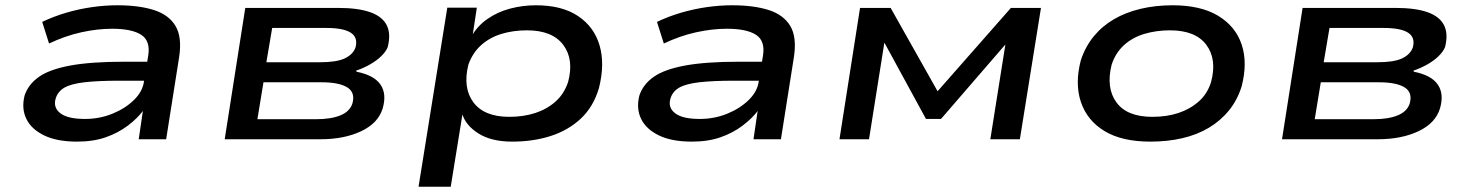

<svg xmlns="http://www.w3.org/2000/svg" viewBox="-20 -528 5572 728"><path d="M272 9Q196 9 147.5 -14.5Q99 -38 80 -77Q61 -116 73 -165Q87 -208 127.5 -236.5Q168 -265 246.5 -279.5Q325 -294 452 -294H560L550 -222H434Q351 -222 300 -216Q249 -210 224 -195.5Q199 -181 191 -154Q181 -120 209 -98.5Q237 -77 302 -77Q357 -77 405.5 -96.5Q454 -116 487.5 -148.5Q521 -181 526 -220L542 -317Q551 -373 515.5 -396Q480 -419 405 -419Q349 -419 288 -405.5Q227 -392 166 -363L140 -445Q184 -466 232 -480Q280 -494 329 -501Q378 -508 425 -508Q507 -508 563.5 -490Q620 -472 645.5 -429.5Q671 -387 659 -310L610 0H506L522 -109L524 -110Q501 -79 464.5 -51.5Q428 -24 381 -7.5Q334 9 272 9Z M832 0 910 -498H1262Q1337 -498 1383 -482Q1429 -466 1446 -433Q1463 -400 1450 -349Q1443 -332 1425.5 -315Q1408 -298 1383.5 -284Q1359 -270 1330 -260L1332 -256Q1398 -243 1422.5 -207.5Q1447 -172 1431 -117Q1414 -61 1349.5 -30.5Q1285 0 1195 0ZM956 -76H1179Q1235 -76 1270.5 -90.5Q1306 -105 1316 -135Q1328 -177 1297 -196.5Q1266 -216 1199 -216H979ZM990 -292H1194Q1256 -292 1287 -306.5Q1318 -321 1328 -348Q1338 -386 1310 -404Q1282 -422 1218 -422H1012Z M1567 180 1676 -499H1788L1771 -387H1766Q1789 -429 1828 -456Q1867 -483 1914.5 -495.5Q1962 -508 2012 -508Q2111 -508 2172 -467Q2233 -426 2253.5 -355.5Q2274 -285 2251 -194Q2230 -123 2182.5 -78.5Q2135 -34 2068.5 -12.5Q2002 9 1922 9Q1843 9 1794 -22Q1745 -53 1732 -98H1734L1689 180ZM1911 -85Q1965 -85 2009.5 -99.5Q2054 -114 2086.5 -143Q2119 -172 2134 -217Q2157 -303 2115.5 -358Q2074 -413 1978 -413Q1926 -413 1881.5 -399.5Q1837 -386 1804.5 -357Q1772 -328 1756 -283Q1734 -195 1775 -140Q1816 -85 1911 -85Z M2603 9Q2527 9 2478.5 -14.5Q2430 -38 2411 -77Q2392 -116 2404 -165Q2418 -208 2458.5 -236.5Q2499 -265 2577.5 -279.5Q2656 -294 2783 -294H2891L2881 -222H2765Q2682 -222 2631 -216Q2580 -210 2555 -195.5Q2530 -181 2522 -154Q2512 -120 2540 -98.5Q2568 -77 2633 -77Q2688 -77 2736.5 -96.5Q2785 -116 2818.5 -148.5Q2852 -181 2857 -220L2873 -317Q2882 -373 2846.5 -396Q2811 -419 2736 -419Q2680 -419 2619 -405.5Q2558 -392 2497 -363L2471 -445Q2515 -466 2563 -480Q2611 -494 2660 -501Q2709 -508 2756 -508Q2838 -508 2894.5 -490Q2951 -472 2976.5 -429.5Q3002 -387 2990 -310L2941 0H2837L2853 -109L2855 -110Q2832 -79 2795.5 -51.5Q2759 -24 2712 -7.5Q2665 9 2603 9Z M3163 0 3241 -498H3357L3535 -182L3813 -498H3927L3847 0H3735L3793 -365H3797L3548 -77H3491L3334 -365H3333L3275 0Z M4342 9Q4234 9 4168 -31Q4102 -71 4078.5 -141Q4055 -211 4078 -299Q4095 -351 4127 -390Q4159 -429 4203.5 -455Q4248 -481 4304.5 -494.5Q4361 -508 4426 -508Q4533 -508 4599 -468Q4665 -428 4688 -359Q4711 -290 4688 -201Q4672 -149 4640 -109.5Q4608 -70 4563.5 -43.5Q4519 -17 4463 -4Q4407 9 4342 9ZM4349 -85Q4404 -85 4448 -99.5Q4492 -114 4525 -143Q4558 -172 4572 -217Q4595 -303 4554 -358Q4513 -413 4416 -413Q4364 -413 4319 -399.5Q4274 -386 4242 -357Q4210 -328 4195 -283Q4173 -195 4213 -140Q4253 -85 4349 -85Z M4841 0 4919 -498H5271Q5346 -498 5392 -482Q5438 -466 5455 -433Q5472 -400 5459 -349Q5452 -332 5434.5 -315Q5417 -298 5392.5 -284Q5368 -270 5339 -260L5341 -256Q5407 -243 5431.5 -207.5Q5456 -172 5440 -117Q5423 -61 5358.5 -30.5Q5294 0 5204 0ZM4965 -76H5188Q5244 -76 5279.5 -90.5Q5315 -105 5325 -135Q5337 -177 5306 -196.5Q5275 -216 5208 -216H4988ZM4999 -292H5203Q5265 -292 5296 -306.5Q5327 -321 5337 -348Q5347 -386 5319 -404Q5291 -422 5227 -422H5021Z"/></svg>

Font: Nunito Sans 7pt Expanded SemiBold
Style: Italic
Weight: 600
Width: 7
Italic angle: -9°
Designer: Vernon Adams
Foundry: Vernon Adams
Version: Version 3.101;gftools[0.9.27]